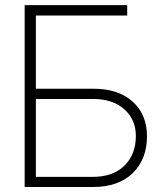

<svg xmlns="http://www.w3.org/2000/svg" viewBox="-20 -748 652 768"><path d="M78.6 0V-727.5H488.8V-686H123.5V-393.1H352.1Q452.6 -393.6 510.3 -341.8Q567.9 -290 567.9 -203.1Q567.9 -110.8 510.7 -55.4Q453.6 0 352.1 0ZM123.5 -40.5H352.1Q433.6 -41 478.5 -86.2Q523.4 -131.3 523.4 -204.6Q523.4 -269.5 477.3 -310.8Q431.2 -352.1 352.1 -352.1H123.5Z"/></svg>

Font: Inter Display Extra Light
Style: Regular
Weight: 200
Designer: Rasmus Andersson
Foundry: rsms
Version: Version 4.000;git-4fc901f